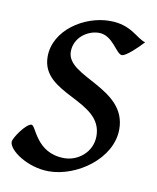

<svg xmlns="http://www.w3.org/2000/svg" viewBox="-64 -507 473 577"><g transform="rotate(10 172.5 -218.5)"><path d="M60 -319C60 -203 246 -220 246 -109C246 -59 203 -27 162 -27C75 -27 62 -109 48 -109C32 -109 -2 -60 -2 -48C-2 -22 58 20 123 20C208 20 310 -51 310 -141C310 -268 126 -268 126 -346C126 -389 165 -416 200 -416C243 -416 261 -362 279 -362C291 -362 324 -393 341 -412C313 -420 292 -457 226 -457C148 -457 60 -400 60 -319Z"/></g></svg>

Font: Temporarium
Style: Italic
Weight: 400
Italic angle: -7°
Version: Version 1.1